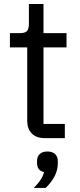

<svg xmlns="http://www.w3.org/2000/svg" viewBox="-20 -679 391 944"><path d="M199.2 0H298.8V-69.8H193.8V-445.8H307.1V-516.1H193.8V-659.2H122.1V-563Q122.1 -536.1 112.5 -526.1Q103 -516.1 77.1 -516.1H28.8V-445.8H113.8V-85Q113.8 -45.9 136 -22.9Q158.2 0 199.2 0ZM162.1 112.8V123Q162.1 159.7 196.8 167Q190.4 189 179.2 205.8Q168 222.7 146 245.1H204.1Q264.2 188 264.2 124V112.8Q264.2 90.8 250.7 78.4Q237.3 65.9 212.9 65.9Q188.5 65.9 175.3 78.4Q162.1 90.8 162.1 112.8Z"/></svg>

Font: Plexus Sans
Style: Regular
Weight: 400
Version: Version 2.001;PS 002.001;hotconv 1.0.70;makeotf.lib2.5.58329